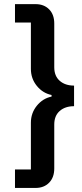

<svg xmlns="http://www.w3.org/2000/svg" viewBox="-20 -780 402 938"><path d="M53.2 138.2V47.9H130.9V-180.2Q130.9 -227.5 159.9 -263.4Q189 -299.3 231.9 -308.1V-315.9Q189 -324.7 159.9 -360.4Q130.9 -396 130.9 -443.8V-669.9H53.2V-759.8H153.8Q194.8 -759.8 220 -734.4Q245.1 -709 245.1 -665V-451.2Q245.1 -408.7 271.7 -385.3Q298.3 -361.8 341.8 -361.8V-261.2Q298.3 -261.2 271.7 -237.8Q245.1 -214.4 245.1 -171.9V43Q245.1 86.9 220 112.5Q194.8 138.2 153.8 138.2Z"/></svg>

Font: Anuphan SemiBold
Style: Bold
Weight: 600
Designer: Mike Abbink, Paul van der Laan, Pieter van Rosmalen, Mint Tantisuwanna
Foundry: Bold Monday; Cadson Demak
Version: Version 3.002;hotconv 1.0.109;makeotfexe 2.5.65596